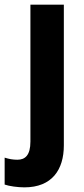

<svg xmlns="http://www.w3.org/2000/svg" viewBox="-64 -567 362 827"><path d="M41 240C160 240 211 164 211 59V-547H67V43C67 102 44 121 11 121C-9 121 -25 118 -44 112V228C-24 235 13 240 41 240Z"/></svg>

Font: Noto Sans Georgian SemiCondensed Bold
Style: Regular
Weight: 700
Width: 4
Designer: Monotype Design Team, Akaki Razmadze
Foundry: Google LLC
Version: Version 2.005